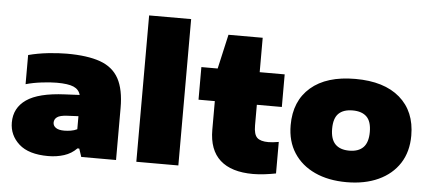

<svg xmlns="http://www.w3.org/2000/svg" viewBox="-53 -926 2363 1056"><g transform="rotate(5 1128.5 -398.5)"><path d="M244 11Q136 11 82.5 -37.2Q29 -85.5 29 -156Q29 -236.5 95.2 -282.5Q161.5 -328.5 306 -335L387.5 -339Q379.5 -369 349.5 -382Q319.5 -395 256 -395Q221 -395 173.8 -389.2Q126.5 -383.5 86 -372V-533Q137 -546.5 194.2 -552.8Q251.5 -559 298 -559Q412 -559 482.5 -533.8Q553 -508.5 585.5 -449Q618 -389.5 618 -287V0H426L411 -45H401Q372 -15 331.2 -2Q290.5 11 244 11ZM258 -175Q258 -158 273.2 -147Q288.5 -136 320 -136Q336.5 -136 355.5 -139Q374.5 -142 391 -150V-222L329 -219Q289.5 -217 273.8 -205.5Q258 -194 258 -175Z M730 0V-808H962V0Z M1375 11Q1255 11 1193 -44.8Q1131 -100.5 1131 -212V-370H1041V-550H1131L1174 -740H1363V-550H1501V-370H1363V-256Q1363 -206.5 1381.5 -188.8Q1400 -171 1444 -171Q1466.5 -171 1501 -177V-3Q1476.5 2 1441.5 6.5Q1406.5 11 1375 11Z M1891 11Q1790.5 11 1715.8 -23.5Q1641 -58 1599.5 -122Q1558 -186 1558 -275Q1558 -408.5 1645 -483.8Q1732 -559 1891 -559Q2050 -559 2137 -483.8Q2224 -408.5 2224 -275Q2224 -186 2182.8 -122Q2141.5 -58 2066.5 -23.5Q1991.5 11 1891 11ZM1891 -163Q1942 -163 1968.5 -190.2Q1995 -217.5 1995 -275Q1995 -333 1968.5 -359Q1942 -385 1891 -385Q1840 -385 1813.5 -359Q1787 -333 1787 -275Q1787 -217.5 1813.5 -190.2Q1840 -163 1891 -163Z"/></g></svg>

Font: Encode Sans Expanded Expanded Black
Style: Regular
Weight: 900
Width: 7
Designer: Multiple Designers
Foundry: Impallari Type
Version: Version 3.000; ttfautohint (v1.8.3) -l 8 -r 50 -G 200 -x 14 